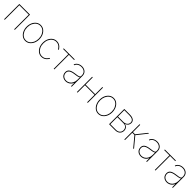

<svg xmlns="http://www.w3.org/2000/svg" viewBox="680 -2686 4834 4834"><g transform="rotate(45 3097.0 -269.0)"><path d="M474.1 -542.5V0H451.7V-520H115.7V0H93.3V-542.5Z M854 11.2Q789.1 11.2 737.8 -25.9Q686.5 -63 657 -126.5Q627.4 -189.9 627.4 -270Q627.4 -350.1 657 -413.3Q686.5 -476.6 737.8 -513.4Q789.1 -550.3 854 -550.3Q918 -550.3 969 -513.4Q1020 -476.6 1049.8 -413.1Q1079.6 -349.6 1079.6 -270Q1079.6 -189.9 1050 -126.5Q1020.5 -63 969.5 -25.9Q918.5 11.2 854 11.2ZM854 -11.2Q912.1 -11.2 958 -44.9Q1003.9 -78.6 1030.5 -137.5Q1057.1 -196.3 1057.1 -270Q1057.1 -343.3 1030.3 -401.9Q1003.4 -460.4 957.5 -494.1Q911.6 -527.8 854 -527.8Q795.9 -527.8 749.8 -493.9Q703.6 -460 676.8 -401.6Q649.9 -343.3 649.9 -270Q649.9 -196.3 676.8 -137.5Q703.6 -78.6 749.8 -44.9Q795.9 -11.2 854 -11.2Z M1426.3 7.8Q1361.3 7.8 1310.1 -28.6Q1258.8 -64.9 1229.2 -127.9Q1199.7 -190.9 1199.7 -271.5Q1199.7 -351.6 1229.2 -414.6Q1258.8 -477.5 1310.1 -513.9Q1361.3 -550.3 1426.3 -550.3Q1471.2 -550.3 1504.9 -534.7Q1538.6 -519 1561.5 -497.1Q1584.5 -475.1 1597.2 -455.6Q1609.9 -436 1612.3 -428.7L1592.3 -418.9Q1589.8 -425.8 1578.4 -443.4Q1566.9 -460.9 1546.4 -480.5Q1525.9 -500 1496.1 -513.9Q1466.3 -527.8 1426.3 -527.8Q1368.2 -527.8 1322 -494.6Q1275.9 -461.4 1249 -403.8Q1222.2 -346.2 1222.2 -271.5Q1222.2 -196.3 1249 -138.4Q1275.9 -80.6 1322 -47.6Q1368.2 -14.6 1426.3 -14.6Q1466.3 -14.6 1496.6 -28.6Q1526.9 -42.5 1547.9 -62.3Q1568.8 -82 1580.3 -99.6Q1591.8 -117.2 1594.7 -123.5L1614.3 -114.3Q1611.8 -106.9 1598.9 -87.4Q1585.9 -67.9 1562.5 -45.9Q1539.1 -23.9 1505.1 -8.1Q1471.2 7.8 1426.3 7.8Z M1859.4 0V-520H1674.3V-542.5H2066.9V-520H1881.8V0Z M2290.5 11.2Q2245.6 11.2 2207.3 -6.8Q2168.9 -24.9 2146 -60.3Q2123 -95.7 2123 -146Q2123 -174.3 2132.1 -198.7Q2141.1 -223.1 2163.8 -242.7Q2186.5 -262.2 2226.8 -276.1Q2267.1 -290 2329.6 -297.9Q2368.7 -302.2 2402.3 -308.1Q2436 -314 2456.5 -325.4Q2477.1 -336.9 2477.1 -357.9V-388.2Q2477.1 -430.7 2457.8 -461.9Q2438.5 -493.2 2403.6 -510.5Q2368.7 -527.8 2321.8 -527.8Q2282.2 -527.8 2249.3 -515.6Q2216.3 -503.4 2193.4 -480.7Q2170.4 -458 2159.7 -426.3L2138.2 -434.1Q2149.9 -469.7 2176.5 -495.6Q2203.1 -521.5 2240.5 -535.9Q2277.8 -550.3 2321.8 -550.3Q2362.8 -550.3 2395.8 -538.1Q2428.7 -525.9 2451.9 -503.9Q2475.1 -481.9 2487.3 -452.4Q2499.5 -422.9 2499.5 -388.2V0H2477.1V-109.9H2474.6Q2458 -73.7 2430.7 -46.4Q2403.3 -19 2367.7 -3.9Q2332 11.2 2290.5 11.2ZM2290.5 -11.2Q2342.8 -11.2 2384.8 -38.6Q2426.8 -65.9 2451.9 -115.7Q2477.1 -165.5 2477.1 -231.4V-314Q2466.8 -306.2 2452.9 -300.3Q2439 -294.4 2421.6 -290Q2404.3 -285.6 2383.1 -282.5Q2361.8 -279.3 2337.4 -275.9Q2264.6 -267.6 2222.7 -250.2Q2180.7 -232.9 2163.1 -207Q2145.5 -181.2 2145.5 -146Q2145.5 -105.5 2164.6 -75Q2183.6 -44.4 2216.8 -27.8Q2250 -11.2 2290.5 -11.2Z M3061 -286.6V-264.2H2700.7V-286.6ZM2708.5 -542.5V0H2686V-542.5ZM3072.8 -542.5V0H3050.3V-542.5Z M3452.6 11.2Q3387.7 11.2 3336.4 -25.9Q3285.2 -63 3255.6 -126.5Q3226.1 -189.9 3226.1 -270Q3226.1 -350.1 3255.6 -413.3Q3285.2 -476.6 3336.4 -513.4Q3387.7 -550.3 3452.6 -550.3Q3516.6 -550.3 3567.6 -513.4Q3618.7 -476.6 3648.4 -413.1Q3678.2 -349.6 3678.2 -270Q3678.2 -189.9 3648.7 -126.5Q3619.1 -63 3568.1 -25.9Q3517.1 11.2 3452.6 11.2ZM3452.6 -11.2Q3510.7 -11.2 3556.6 -44.9Q3602.5 -78.6 3629.2 -137.5Q3655.8 -196.3 3655.8 -270Q3655.8 -343.3 3628.9 -401.9Q3602.1 -460.4 3556.2 -494.1Q3510.3 -527.8 3452.6 -527.8Q3394.5 -527.8 3348.4 -493.9Q3302.2 -460 3275.4 -401.6Q3248.5 -343.3 3248.5 -270Q3248.5 -196.3 3275.4 -137.5Q3302.2 -78.6 3348.4 -44.9Q3394.5 -11.2 3452.6 -11.2Z M3831.5 0V-542.5H4030.8Q4115.7 -542.5 4162.6 -509.3Q4209.5 -476.1 4209.5 -415.5Q4209.5 -368.7 4182.6 -334.5Q4155.8 -300.3 4109.9 -287.1Q4144 -279.3 4168.5 -260.5Q4192.9 -241.7 4206.1 -213.6Q4219.2 -185.5 4219.2 -149.9Q4219.2 -106 4198.2 -72.3Q4177.2 -38.6 4140.6 -19.3Q4104 0 4056.2 0ZM3854 -22.5H4056.2Q4119.1 -22.5 4158 -58.1Q4196.8 -93.8 4196.8 -151.9Q4196.8 -204.1 4162.8 -238.3Q4128.9 -272.5 4077.6 -272.5H3854ZM3854 -294.9H4041.5Q4106.9 -294.9 4147 -328.1Q4187 -361.3 4187 -415.5Q4187 -466.3 4146.2 -493.2Q4105.5 -520 4030.8 -520H3854Z M4375 0V-542.5H4397.5V-282.7H4474.6L4682.6 -542.5H4710L4494.1 -271L4718.8 0H4690.9L4474.1 -260.3H4397.5V0Z M4968.8 11.2Q4923.8 11.2 4885.5 -6.8Q4847.2 -24.9 4824.2 -60.3Q4801.3 -95.7 4801.3 -146Q4801.3 -174.3 4810.3 -198.7Q4819.3 -223.1 4842 -242.7Q4864.7 -262.2 4905 -276.1Q4945.3 -290 5007.8 -297.9Q5046.9 -302.2 5080.6 -308.1Q5114.3 -314 5134.8 -325.4Q5155.3 -336.9 5155.3 -357.9V-388.2Q5155.3 -430.7 5136 -461.9Q5116.7 -493.2 5081.8 -510.5Q5046.9 -527.8 5000 -527.8Q4960.4 -527.8 4927.5 -515.6Q4894.5 -503.4 4871.6 -480.7Q4848.6 -458 4837.9 -426.3L4816.4 -434.1Q4828.1 -469.7 4854.7 -495.6Q4881.3 -521.5 4918.7 -535.9Q4956.1 -550.3 5000 -550.3Q5041 -550.3 5074 -538.1Q5106.9 -525.9 5130.1 -503.9Q5153.3 -481.9 5165.5 -452.4Q5177.7 -422.9 5177.7 -388.2V0H5155.3V-109.9H5152.8Q5136.2 -73.7 5108.9 -46.4Q5081.5 -19 5045.9 -3.9Q5010.3 11.2 4968.8 11.2ZM4968.8 -11.2Q5021 -11.2 5063 -38.6Q5105 -65.9 5130.1 -115.7Q5155.3 -165.5 5155.3 -231.4V-314Q5145 -306.2 5131.1 -300.3Q5117.2 -294.4 5099.9 -290Q5082.5 -285.6 5061.3 -282.5Q5040 -279.3 5015.6 -275.9Q4942.9 -267.6 4900.9 -250.2Q4858.9 -232.9 4841.3 -207Q4823.7 -181.2 4823.7 -146Q4823.7 -105.5 4842.8 -75Q4861.8 -44.4 4895 -27.8Q4928.2 -11.2 4968.8 -11.2Z M5460.4 0V-520H5275.4V-542.5H5668V-520H5482.9V0Z M5891.6 11.2Q5846.7 11.2 5808.3 -6.8Q5770 -24.9 5747.1 -60.3Q5724.1 -95.7 5724.1 -146Q5724.1 -174.3 5733.2 -198.7Q5742.2 -223.1 5764.9 -242.7Q5787.6 -262.2 5827.9 -276.1Q5868.2 -290 5930.7 -297.9Q5969.7 -302.2 6003.4 -308.1Q6037.1 -314 6057.6 -325.4Q6078.1 -336.9 6078.1 -357.9V-388.2Q6078.1 -430.7 6058.8 -461.9Q6039.6 -493.2 6004.6 -510.5Q5969.7 -527.8 5922.9 -527.8Q5883.3 -527.8 5850.3 -515.6Q5817.4 -503.4 5794.4 -480.7Q5771.5 -458 5760.7 -426.3L5739.3 -434.1Q5751 -469.7 5777.6 -495.6Q5804.2 -521.5 5841.6 -535.9Q5878.9 -550.3 5922.9 -550.3Q5963.9 -550.3 5996.8 -538.1Q6029.8 -525.9 6053 -503.9Q6076.2 -481.9 6088.4 -452.4Q6100.6 -422.9 6100.6 -388.2V0H6078.1V-109.9H6075.7Q6059.1 -73.7 6031.7 -46.4Q6004.4 -19 5968.8 -3.9Q5933.1 11.2 5891.6 11.2ZM5891.6 -11.2Q5943.8 -11.2 5985.8 -38.6Q6027.8 -65.9 6053 -115.7Q6078.1 -165.5 6078.1 -231.4V-314Q6067.9 -306.2 6054 -300.3Q6040 -294.4 6022.7 -290Q6005.4 -285.6 5984.1 -282.5Q5962.9 -279.3 5938.5 -275.9Q5865.7 -267.6 5823.7 -250.2Q5781.7 -232.9 5764.2 -207Q5746.6 -181.2 5746.6 -146Q5746.6 -105.5 5765.6 -75Q5784.7 -44.4 5817.9 -27.8Q5851.1 -11.2 5891.6 -11.2Z"/></g></svg>

Font: Inter 16pt Thin
Style: Regular
Weight: 250
Version: Version 4.001;git-66647c0bb